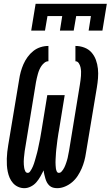

<svg xmlns="http://www.w3.org/2000/svg" viewBox="-20 -975 578 1003"><path d="M279 8Q267 8 256.5 5Q246 2 238 -5.5Q230 -13 225 -22.5Q220 -32 217 -42.5Q214 -53 211.5 -63.5Q209 -74 208 -85Q200 -69 191 -53Q182 -37 170 -23Q158 -9 141 -0.5Q124 8 107 8Q90 8 74.5 1Q59 -6 48 -18.5Q37 -31 30.5 -46Q24 -61 20.5 -78Q17 -95 16 -112Q15 -129 15.5 -146.5Q16 -164 18 -181.5Q20 -199 23 -217L80 -559Q83 -580 88.5 -600Q94 -620 102.5 -639.5Q111 -659 124 -677Q137 -695 154 -708.5Q171 -722 191.5 -728.5Q212 -735 233 -735V-655Q222 -655 212.5 -647.5Q203 -640 196.5 -630.5Q190 -621 185.5 -610.5Q181 -600 178 -589Q175 -578 172.5 -567.5Q170 -557 168 -546L112 -204Q110 -195 109 -186Q108 -177 107 -168Q106 -159 105 -150Q104 -141 104 -132Q104 -123 104.5 -114.5Q105 -106 106.5 -97.5Q108 -89 112 -80.5Q116 -72 125 -72Q132 -72 137 -79Q142 -86 145.5 -92.5Q149 -99 152 -106Q155 -113 157.5 -120.5Q160 -128 162 -135Q164 -142 166 -149Q168 -156 170 -163.5Q172 -171 174 -178Q176 -185 177.5 -192.5Q179 -200 180.5 -207Q182 -214 183.5 -221.5Q185 -229 186.5 -236Q188 -243 189.5 -250.5Q191 -258 192 -265Q193 -272 194.5 -279.5Q196 -287 197 -294L227 -478H318L288 -294Q286 -286 285 -277.5Q284 -269 282.5 -260.5Q281 -252 280 -244Q279 -236 278 -227.5Q277 -219 276 -210.5Q275 -202 274 -194Q273 -186 272.5 -177.5Q272 -169 271.5 -161Q271 -153 270.5 -144.5Q270 -136 270 -128Q270 -120 270.5 -111.5Q271 -103 272 -95Q273 -87 276.5 -79.5Q280 -72 288 -72Q295 -72 300 -77Q305 -82 309 -88Q313 -94 316 -100Q319 -106 321.5 -112.5Q324 -119 326 -125Q328 -131 330 -137.5Q332 -144 333.5 -150.5Q335 -157 336 -163.5Q337 -170 338.5 -176Q340 -182 341 -189L397 -531Q399 -543 400.5 -555Q402 -567 403 -578.5Q404 -590 403.5 -601.5Q403 -613 400.5 -624Q398 -635 391.5 -645Q385 -655 374 -655V-735Q398 -735 420.5 -726.5Q443 -718 458 -701Q473 -684 481 -662Q489 -640 491.5 -616Q494 -592 492 -567Q490 -542 486 -518L429 -176Q426 -155 420.5 -134.5Q415 -114 406.5 -94.5Q398 -75 386 -56.5Q374 -38 357 -23.5Q340 -9 319.5 -0.5Q299 8 279 8ZM143 -815 166 -955H538L515 -815H443L455 -891H378L365 -815H293L305 -891H228L215 -815Z"/></svg>

Font: Iosevka Slab Medium Oblique
Style: Regular
Weight: 500
Italic angle: -9°
Monospace: yes
Designer: Belleve Invis
Foundry: Belleve Invis
Version: Version 11.1.1; ttfautohint (v1.8.3)